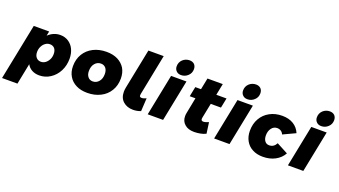

<svg xmlns="http://www.w3.org/2000/svg" viewBox="-86 -1489 4186 2369"><g transform="rotate(20 2006.5 -304.5)"><path d="M591 -521C560 -541 524 -551 484 -551C426 -551 373 -529 326 -485L338 -544H136L-12 194H190L245 -81C260 -52 282 -31 309 -16C336 -1 369 7 406 7C458 7 506 -7 550 -36C593 -64 628 -103 653 -152C678 -201 690 -255 690 -314C690 -360 681 -401 664 -437C647 -473 622 -501 591 -521ZM344 -381C362 -394 382 -400 403 -400C428 -400 449 -391 464 -374C479 -356 486 -332 486 -301C486 -275 481 -251 470 -230C459 -208 445 -191 428 -178C410 -165 390 -158 369 -158C343 -158 322 -167 307 -185C292 -202 284 -226 284 -256C284 -282 289 -306 300 -328C311 -350 325 -368 344 -381Z M1239 -520C1197 -541 1148 -551 1092 -551C1027 -551 970 -538 920 -513C869 -487 830 -451 802 -405C774 -358 760 -305 760 -245C760 -194 771 -150 794 -112C816 -74 848 -45 890 -24C931 -3 980 7 1036 7C1101 7 1158 -6 1209 -32C1259 -57 1298 -93 1326 -140C1354 -186 1368 -239 1368 -300C1368 -351 1357 -395 1335 -433C1312 -470 1280 -499 1239 -520ZM996 -353C1017 -378 1043 -391 1076 -391C1103 -391 1124 -381 1140 -362C1155 -343 1163 -317 1163 -285C1163 -244 1153 -212 1132 -187C1111 -162 1085 -149 1052 -149C1025 -149 1004 -159 989 -178C973 -197 965 -222 965 -254C965 -295 975 -328 996 -353Z M1770 -742H1569L1464 -218C1460 -198 1458 -179 1458 -162C1458 -107 1475 -65 1509 -35C1543 -5 1586 10 1639 10C1674 10 1707 4 1740 -9L1750 -181C1726 -170 1706 -164 1690 -164C1681 -164 1674 -166 1669 -170C1664 -173 1662 -180 1662 -190C1662 -193 1663 -199 1664 -208Z M2141 -544H1939L1830 0H2032ZM2153 -780C2137 -795 2116 -803 2090 -803C2055 -803 2025 -791 2000 -768C1975 -744 1963 -715 1963 -680C1963 -655 1971 -634 1987 -619C2002 -603 2023 -595 2049 -595C2084 -595 2114 -607 2139 -631C2164 -654 2176 -683 2176 -718C2176 -743 2168 -764 2153 -780Z M2478 -193 2517 -387H2651L2677 -516H2543L2573 -667H2372L2342 -516H2267L2241 -387H2316L2275 -178C2272 -165 2271 -152 2271 -137C2271 -92 2286 -57 2317 -31C2347 -4 2388 9 2441 9C2468 9 2495 6 2522 1C2549 -4 2573 -12 2594 -23L2574 -168C2558 -162 2545 -157 2535 -154C2524 -151 2514 -149 2505 -149C2496 -149 2489 -151 2484 -155C2479 -159 2476 -166 2476 -175C2476 -178 2477 -184 2478 -193Z M3013 -544H2811L2702 0H2904ZM3025 -780C3009 -795 2988 -803 2962 -803C2927 -803 2897 -791 2872 -768C2847 -744 2835 -715 2835 -680C2835 -655 2843 -634 2859 -619C2874 -603 2895 -595 2921 -595C2956 -595 2986 -607 3011 -631C3036 -654 3048 -683 3048 -718C3048 -743 3040 -764 3025 -780Z M3205 -24C3244 -3 3289 7 3341 7C3401 7 3455 -5 3502 -30C3549 -55 3584 -89 3609 -134L3460 -213C3439 -173 3409 -153 3368 -153C3343 -153 3324 -162 3310 -181C3296 -199 3289 -224 3289 -255C3289 -294 3299 -325 3318 -350C3337 -375 3362 -387 3391 -387C3410 -387 3427 -382 3441 -373C3455 -364 3466 -350 3473 -333L3635 -409C3616 -454 3587 -489 3546 -514C3505 -539 3456 -551 3399 -551C3338 -551 3283 -538 3236 -512C3188 -486 3151 -450 3124 -403C3097 -356 3084 -302 3084 -241C3084 -191 3095 -147 3116 -110C3137 -73 3166 -44 3205 -24Z M3982 -544H3780L3671 0H3873ZM3994 -780C3978 -795 3957 -803 3931 -803C3896 -803 3866 -791 3841 -768C3816 -744 3804 -715 3804 -680C3804 -655 3812 -634 3828 -619C3843 -603 3864 -595 3890 -595C3925 -595 3955 -607 3980 -631C4005 -654 4017 -683 4017 -718C4017 -743 4009 -764 3994 -780Z"/></g></svg>

Font: Argentum Sans ExtraBold
Style: Italic
Weight: 800
Italic angle: -11.3°
Designer: Julieta Ulanovsky
Foundry: Julieta Ulanovsky
Version: Version 5.001;February 15, 2019;FontCreator 11.5.0.2425 64-b